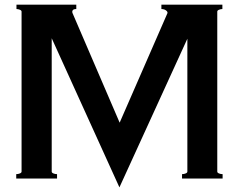

<svg xmlns="http://www.w3.org/2000/svg" viewBox="-20 -770 1030 828"><path d="M917 -30Q917 -25 924.5 -22Q932 -19 940 -19V0H765V-19Q773 -19 780.5 -22Q788 -25 788 -30V-603L495 38L203 -605V-30Q203 -25 210.5 -22Q218 -19 226 -19V0H50V-19Q58 -19 65.5 -22Q73 -25 73 -30V-720Q73 -725 65.5 -728Q58 -731 51 -731V-750H309V-731Q297 -731 293.5 -725.5Q290 -720 293 -713L496 -241L702 -713Q704 -719 696 -725Q688 -731 676 -731V-750H939V-731Q932 -731 924.5 -728Q917 -725 917 -720Z"/></svg>

Font: Aoboshi One
Style: Regular
Weight: 400
Designer: IKIMOJI
Foundry: Natsumi Matsuba
Version: Version 1.000; ttfautohint (v1.8.3)